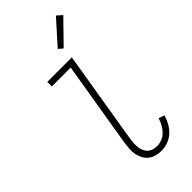

<svg xmlns="http://www.w3.org/2000/svg" viewBox="-300 -1031 1101 1101"><g transform="rotate(-45 250.0 -480.5)"><path d="M295 8Q273 8 252 2.5Q231 -3 215 -15.5Q199 -28 189 -46.5Q179 -65 174.5 -85.5Q170 -106 171.5 -128Q173 -150 176 -172L263 -698H110V-735H309L215 -166Q213 -150 212 -134Q211 -118 213 -102.5Q215 -87 221 -73Q227 -59 238 -48.5Q249 -38 264.5 -33.5Q280 -29 296 -29Q316 -29 336 -37Q356 -45 371.5 -61Q387 -77 397.5 -96Q408 -115 414 -136L450 -124Q442 -98 428.5 -73.5Q415 -49 394.5 -30Q374 -11 347.5 -1.5Q321 8 295 8ZM312 -804 286 -826 414 -969 446 -941Z"/></g></svg>

Font: Iosevka Curly Extralight
Style: Italic
Weight: 200
Italic angle: -9°
Monospace: yes
Designer: Belleve Invis
Foundry: Belleve Invis
Version: Version 22.1.2; ttfautohint (v1.8.4)